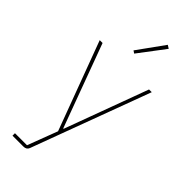

<svg xmlns="http://www.w3.org/2000/svg" viewBox="-298 -800 1049 1049"><g transform="rotate(45 226.0 -275.5)"><path d="M325 -739 306 -751 195 -597 210 -587ZM228 -24H225L47 -506H25L216 7L150 181H57V200H141C156 200 167 194 172 181L427 -506H406Z"/></g></svg>

Font: IBM Plex Sans Thai Looped Thin
Style: Regular
Weight: 100
Designer: Mike Abbink, Paul van der Laan, Pieter van Rosmalen, Ben Mitchell, Mark Frömberg
Foundry: Bold Monday
Version: Version 1.1